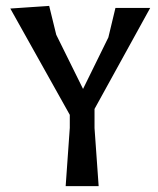

<svg xmlns="http://www.w3.org/2000/svg" viewBox="-20 -632 535 652"><path d="M203 0 217 -198V-242L15 -603L147 -612L171 -514L262 -330L348 -505L372 -605H490L301 -262V-197L315 0Z"/></svg>

Font: Galdeano
Style: Regular
Weight: 400
Designer: Dario Manuel Muhafara
Foundry: Dario Manuel Muhafara
Version: Version 1.001